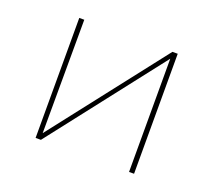

<svg xmlns="http://www.w3.org/2000/svg" viewBox="-80 -509 679 612"><g transform="rotate(20 260.0 -203.5)"><path d="M427 -407V0H410V-384L111 0H93V-407H110L109 -22L409 -407Z"/></g></svg>

Font: EauTestText Thin
Style: Italic
Weight: 250
Italic angle: -12°
Designer: Christian Thalmann (Catharsis Fonts)
Version: Version 0.001;PS 000.001;hotconv 1.0.88;makeotf.lib2.5.64775